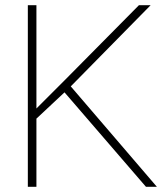

<svg xmlns="http://www.w3.org/2000/svg" viewBox="-20 -718 647 738"><path d="M87 -698H120V-301L229 -410L514 -698H559L252 -386L583 0H541L228 -363L120 -262V0H87Z"/></svg>

Font: Freesentation 1 Thin
Style: Regular
Weight: 250
Designer: glyphs from Roboto by Christian Robertson / Hangul glyphs from Noto Sans CJK(Source Han Sans) by Jang Soo-young and Kang
Foundry: PT&
Version: Version 2.001